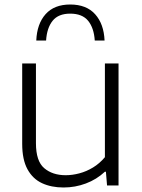

<svg xmlns="http://www.w3.org/2000/svg" viewBox="-20 -823 632 852"><path d="M262 9Q208 9 166.8 -10Q125.5 -29 102 -71.8Q78.5 -114.5 78.5 -185V-541.5H139.5V-187.5Q139.5 -108 176.2 -76.8Q213 -45.5 271.5 -45.5Q301 -45.5 332.2 -53.8Q363.5 -62 392.8 -79.8Q422 -97.5 445.5 -125.5V-541.5H506V0H455L450 -61H445.5Q408.5 -26.5 361 -8.8Q313.5 9 262 9ZM141 -643Q144 -717 182.2 -760Q220.5 -803 291.5 -803Q363.5 -803 402.2 -759.8Q441 -716.5 444 -643H400.5Q397 -699 371 -730.8Q345 -762.5 291.5 -762.5Q239 -762.5 213.5 -730.8Q188 -699 184.5 -643Z"/></svg>

Font: Encode Sans SemiExpanded Light
Style: Regular
Weight: 300
Width: 6
Designer: Multiple Designers
Foundry: Impallari Type
Version: Version 3.002